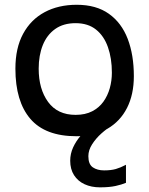

<svg xmlns="http://www.w3.org/2000/svg" viewBox="-20 -555 626 804"><path d="M507.5 135V210.5Q490 218 463.8 223.8Q437.5 229.5 398.5 229.5Q362.5 229.5 334.2 216.5Q306 203.5 290 178.5Q274 153.5 274 118Q274 89 286.2 62.2Q298.5 35.5 318.2 13Q338 -9.5 360.5 -26.5Q383 -43.5 402.5 -53L448 -28Q428 -17 405 3.5Q382 24 366 48.8Q350 73.5 350 99Q350 133 368.8 145.8Q387.5 158.5 416 158.5Q444.5 158.5 464.8 152.8Q485 147 507.5 135ZM300.5 15.5Q169.5 15.5 107 -57.5Q44.5 -130.5 44.5 -267.5Q44.5 -354 76.8 -413.5Q109 -473 166.8 -504Q224.5 -535 301.5 -535Q383 -535 436 -497.2Q489 -459.5 514.8 -392.2Q540.5 -325 540.5 -236Q540.5 -159.5 512 -103.2Q483.5 -47 429.8 -15.8Q376 15.5 300.5 15.5ZM296.5 -74Q337 -74 366 -89Q395 -104 413 -129.2Q431 -154.5 439.8 -186Q448.5 -217.5 448.5 -250.5Q448.5 -310.5 432 -357.5Q415.5 -404.5 382 -431.2Q348.5 -458 296.5 -458Q245.5 -458 211 -433.5Q176.5 -409 159.2 -366Q142 -323 142 -267.5Q142 -182 181.5 -128Q221 -74 296.5 -74Z"/></svg>

Font: Grandstander Thin
Style: Regular
Weight: 400
Version: Version 1.200